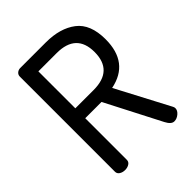

<svg xmlns="http://www.w3.org/2000/svg" viewBox="-208 -844 959 959"><g transform="rotate(-45 271.5 -364.5)"><path d="M71 -30V-702Q71 -714 79.5 -722Q88 -730 101 -731H284Q384 -731 445 -684.5Q506 -638 506 -531Q506 -366 357 -336L505 -55Q509 -48 509 -41Q509 -25 493 -11.5Q477 2 459 2Q438 2 421 -31L270 -324H155V-30Q155 -16 142.5 -8Q130 0 113 0Q96 0 83.5 -8Q71 -16 71 -30ZM284 -655H155V-394H284Q422 -394 422 -525Q422 -655 284 -655Z"/></g></svg>

Font: Dosis
Style: Medium
Weight: 500
Designer: Edgar Tolentino, Pablo Impallari, Igino Marini
Foundry: Edgar Tolentino, Pablo Impallari, Igino Marini
Version: Version 1.007